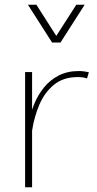

<svg xmlns="http://www.w3.org/2000/svg" viewBox="-20 -786 409 806"><path d="M85.4 -483.4V0H114.7V-263.7V-483.4ZM345.2 -456.5 353 -482.4Q343.8 -484.9 333 -486.3Q322.3 -487.8 311 -487.8Q263.2 -487.8 226.8 -469.2Q190.4 -450.7 164.3 -418.5Q138.2 -386.2 122.1 -345.7Q106 -305.2 99.1 -261.2L114.7 -237.3Q123.5 -295.9 145.5 -347.2Q167.5 -398.4 206.8 -430.4Q246.1 -462.4 305.2 -462.4Q332.5 -462.4 345.2 -456.5ZM97.2 -766.1 198.7 -607.4H233.9L335.4 -766.1H300.3L216.3 -635.3L132.8 -766.1Z"/></svg>

Font: Estedad-FD-VF Thin
Style: Regular
Weight: 100
Designer: Amin Abedi
Version: Version 5.0